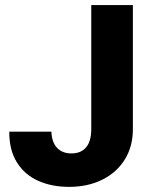

<svg xmlns="http://www.w3.org/2000/svg" viewBox="-20 -727 598 757"><path d="M503.9 -707V-217.8Q503.9 -149.9 472.2 -98.4Q440.4 -46.9 383.3 -18.6Q326.2 9.8 252 9.8Q184.6 9.8 131.1 -13.9Q77.6 -37.6 46.9 -86.4Q16.1 -135.3 16.6 -208H182.6Q184.1 -166.5 204.8 -144.3Q225.6 -122.1 261.7 -122.1Q299.3 -122.1 319.6 -146.2Q339.8 -170.4 339.8 -217.8V-707Z"/></svg>

Font: WEMIX Pretendard ExtraBold
Style: Regular
Weight: 800
Designer: Base glyphs from Inter by Rasmus Andersson; Hangeul glyphs from Noto Sans CJK(Source Han Sans) by Jang Soo-young and Kan
Foundry: Kil Hyung-jin
Version: Version 1.000